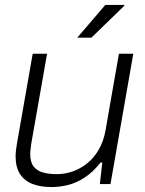

<svg xmlns="http://www.w3.org/2000/svg" viewBox="-20 -743 584 775"><path d="M187 12Q145 12 112.5 0Q80 -12 61.5 -39.5Q43 -67 43 -112Q43 -124 44.5 -136Q46 -148 48 -161L112 -526H170L106 -162Q105 -151 103.5 -140.5Q102 -130 102 -122Q102 -88 116 -70.5Q130 -53 154.5 -46.5Q179 -40 209 -40Q241 -40 272 -50.5Q303 -61 330.5 -82.5Q358 -104 378 -138Q398 -172 406 -217L460 -526H518L426 0H383L393 -87H386Q355 -48 322 -26.5Q289 -5 255.5 3.5Q222 12 187 12ZM292 -591 405 -723H482V-720L349 -591Z"/></svg>

Font: Archivo SemiBold ExtraLight
Style: Italic
Weight: 250
Italic angle: -10°
Version: Version 2.001